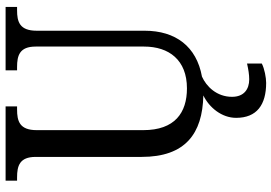

<svg xmlns="http://www.w3.org/2000/svg" viewBox="-166 -588 994 703"><g transform="rotate(-90 331.5 -237.0)"><path d="M379 240C398 240 431 234 450 224V170C428 175 409 178 392 178C356 178 328 159 328 115C328 59 366 21 402 5C512 -15 570 -91 570 -205V-600C570 -663 603 -672 645 -672H657V-714H425V-672H437C479 -672 512 -663 512 -604V-207C512 -116 463 -50 359 -50C270 -50 206 -94 206 -210V-600C206 -663 239 -672 282 -672H293V-714H21V-672H33C75 -672 108 -663 108 -604V-216C108 -56 193 7 333 10C288 32 251 78 251 130C251 206 299 240 379 240Z"/></g></svg>

Font: Noto Serif Armenian SemiCondensed
Style: Regular
Weight: 400
Width: 4
Designer: Monotype Design Team
Foundry: Monotype Imaging Inc.
Version: Version 2.008